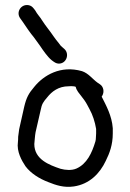

<svg xmlns="http://www.w3.org/2000/svg" viewBox="-20 -738 517 761"><path d="M235 -544 227 -551C223 -553.7 218.3 -559 213 -567C205.7 -575.7 199 -584.3 193 -593C178 -615.6 160.4 -635.6 147 -657C139.4 -670.1 126.7 -682.7 120 -696C112.7 -705.7 107 -715 93 -717.5C64.6 -722.6 43.1 -691.9 59 -667C73.7 -647.4 88.8 -622.6 104 -603C115.1 -590.3 127.8 -570.6 139 -556C151.1 -537.8 168.8 -512.5 184 -500C193.1 -493.2 201.9 -485 216 -486C244.3 -488 256.1 -525 235 -544ZM280 -394C283.5 -378.2 294.3 -367.7 303 -356L315 -340C323 -328.7 328 -317.9 335 -305C347.3 -282.8 356.2 -255.8 361 -227V-209C361 -203 360.7 -197 360 -191C360 -186.3 359.3 -181.7 358 -177C344.2 -131.1 324.2 -88.3 283 -70C264.1 -61.6 239.2 -63.8 220 -69C174.5 -84.2 116 -106.5 116 -167C117.4 -180.6 118.5 -200.5 121 -214C128.2 -245.3 133.4 -269 141 -301C145.8 -326.5 151.8 -334.3 167 -352C185.6 -375.7 212.4 -396 252 -396C259.3 -396.7 265.3 -396.7 270 -396C273.3 -396 276.7 -395.3 280 -394ZM383 -355C383.7 -356.3 384.3 -357.3 385 -358C394.9 -375 389.6 -395.4 376 -404L367 -410C346.2 -424.9 331.1 -447.3 305 -456C220.3 -480.2 153 -439.7 116 -394C93.9 -368 84.9 -352.2 76 -315C69.2 -282.9 62.8 -257.7 56 -226L52 -196C52 -187.3 51.7 -180.3 51 -175C45.6 -137.1 65.8 -101.8 81 -79C102.2 -50.7 136.4 -29.4 172 -16C200.9 -4.4 233 6.8 272.5 1C334.9 -8.1 375.9 -50.9 399 -100C414.5 -131 427 -164.4 427 -209V-230C423.2 -279.8 400.9 -319.3 383 -355Z"/></svg>

Font: HoneyBee
Style: Reg
Weight: 400
Foundry: Cannot Into Space Fonts
Version: Version 0.89